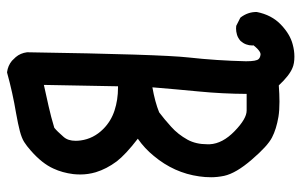

<svg xmlns="http://www.w3.org/2000/svg" viewBox="-174 -678 848 540"><g transform="rotate(90 250.0 -408.0)"><path d="M132.3 -716.8Q126.5 -716.8 116.7 -707.5Q112.3 -703.1 107.4 -696.8Q107.9 -695.3 107.9 -693.8Q107.9 -674.8 95.2 -660.6Q86.9 -653.3 77.9 -650.6Q68.8 -647.9 60.5 -647.9Q57.1 -647.9 52.7 -648.4L30.3 -659.7L28.8 -661.1Q13.7 -681.2 13.7 -705.1V-706.1Q22 -748 49.1 -773.9Q76.2 -799.8 104.5 -807.1Q122.1 -812 139.2 -812Q158.7 -812 170.9 -806.6Q192.4 -797.9 220.2 -768.1Q245.1 -770 266.1 -770Q291 -770 308.6 -767.1Q343.3 -761.2 366.7 -749Q390.6 -736.8 428.7 -692.4Q467.3 -647.9 474.6 -614.3Q478.5 -595.2 478.5 -577.9Q478.5 -560.5 476.1 -544.4Q466.3 -473.6 418.5 -416.5Q397.5 -390.6 370.1 -371.6Q414.6 -337.4 434.1 -312Q455.1 -283.7 464.4 -253.4Q470.7 -231.9 470.7 -210Q470.7 -200.2 469.7 -190.4Q465.8 -159.2 454.1 -134.3Q439.9 -102.5 403.8 -70.8Q390.6 -59.1 379.4 -52Q368.2 -44.9 348.6 -39.8Q329.1 -34.7 298.8 -29.3Q240.2 -19.5 184.1 -3.9H182.6Q164.6 -6.3 150.9 -17.6L140.6 -28.3Q129.4 -41.5 127 -60.1V-60.5Q132.8 -435.1 141.6 -514.2Q150.4 -593.3 152.3 -675.8Q152.3 -705.6 146 -711.4Q142.1 -715.8 133.3 -716.8Q132.8 -716.8 132.3 -716.8ZM376 -196.8Q376 -203.6 375 -210.9Q370.1 -247.1 342.8 -274.4Q320.8 -296.4 290.5 -306.2Q260.7 -315.9 226.6 -315.9Q224.6 -315.9 222.7 -315.9L218.8 -107.4Q249.5 -114.3 279.1 -120.8Q308.6 -127.4 339.4 -136.7Q350.1 -145.5 365.2 -163.1Q376 -175.3 376 -196.8ZM385.7 -566.4Q385.7 -570.3 385.7 -574.2Q383.8 -609.9 348.9 -643.8Q314 -677.7 291 -677.7H244.1Q243.7 -608.9 237.3 -543.5Q231 -478 225.6 -412.6Q267.1 -419.9 295.9 -431.6Q314.9 -445.8 336.4 -465.3Q357.9 -484.4 373 -511.7Q385.7 -535.2 385.7 -566.4Z"/></g></svg>

Font: Bakudai
Style: Bold
Weight: 700
Version: Version 1.48